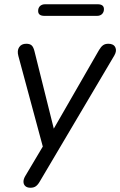

<svg xmlns="http://www.w3.org/2000/svg" viewBox="-20 -700 568 907"><path d="M124.1 186.9Q108.1 186.9 99.6 179.1Q91.1 171.3 90.9 158.8Q90.7 146.4 99 132.2L192.4 -24.9L187 10.2L66.7 -435.9Q59.9 -461.2 70.6 -477.2Q81.2 -493.3 104.1 -493.3Q121.6 -493.3 130.1 -485Q138.5 -476.8 143.4 -455.9L242.5 -58.6H214.7L447.8 -463.7Q457 -479.2 466.7 -486.2Q476.4 -493.3 491.9 -493.3Q516.3 -493.3 524.6 -476.7Q532.9 -460.1 520.2 -438.1L168.3 156.8Q159.6 172.3 149.6 179.6Q139.6 186.9 124.1 186.9ZM437.7 -625H190.2Q160.2 -625 160.2 -648.1Q160.2 -663.3 169.3 -671.6Q178.4 -679.9 193.6 -679.9H441.1Q471 -679.9 471 -656.9Q471 -642.7 462.2 -633.8Q453.4 -625 437.7 -625Z"/></svg>

Font: Nunito Variable Extra Light
Style: Italic
Weight: 200
Italic angle: -9°
Designer: Vernon Adams
Foundry: Vernon Adams
Version: Version 3.602